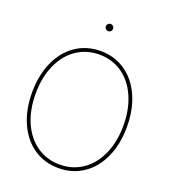

<svg xmlns="http://www.w3.org/2000/svg" viewBox="-162 -1023 1008 1146"><g transform="rotate(20 342.5 -450.0)"><path d="M41 -363.3Q41 -473.1 78.9 -557.6Q116.7 -642.1 185.3 -688.7Q253.9 -735.4 342.8 -735.4Q431.2 -735.4 499.5 -688.7Q567.9 -642.1 605.7 -557.6Q643.6 -473.1 643.6 -363.3Q643.6 -253.4 605.7 -169.2Q567.9 -85 499.5 -38.6Q431.2 7.8 342.8 7.8Q253.4 7.8 185.1 -38.8Q116.7 -85.4 78.9 -169.7Q41 -253.9 41 -363.3ZM621.1 -363.3Q621.1 -466.3 585.9 -545.9Q550.8 -625.5 487.5 -669.2Q424.3 -712.9 342.8 -712.9Q260.7 -712.9 197.5 -669.4Q134.3 -626 98.9 -546.6Q63.5 -467.3 63.5 -363.3Q63.5 -260.7 98.4 -181.6Q133.3 -102.5 196.8 -58.6Q260.3 -14.6 342.8 -14.6Q424.3 -14.6 487.5 -58.3Q550.8 -102.1 585.9 -181.2Q621.1 -260.3 621.1 -363.3ZM319.8 -884.8Q319.8 -891.1 323 -896.2Q326.2 -901.4 331.3 -904.5Q336.4 -907.7 342.8 -907.7Q349.1 -907.7 354.2 -904.5Q359.4 -901.4 362.5 -896.2Q365.7 -891.1 365.7 -884.8Q365.7 -878.4 362.5 -873.3Q359.4 -868.2 354.2 -865Q349.1 -861.8 342.8 -861.8Q336.4 -861.8 331.3 -865Q326.2 -868.2 323 -873.3Q319.8 -878.4 319.8 -884.8Z"/></g></svg>

Font: Intratopia Thin
Style: Regular
Weight: 100
Designer: Rasmus Andersson
Foundry: rsms
Version: Version 3.000;Glyphs 3.2.3 (3260)